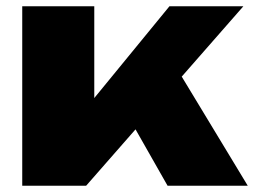

<svg xmlns="http://www.w3.org/2000/svg" viewBox="-20 -593 811 613"><path d="M281 -573V-280L521 -573H757L255 0H51V-573ZM357 -278 532 -395 771 0H515Z"/></svg>

Font: Unbounded ExtraBold
Style: Regular
Weight: 800
Designer: Luke Prowse, Jean-Baptiste Morizot, Fátima Lázaro, Florian Runge
Foundry: NaN
Version: Version 1.701;gftools[0.9.28.dev5+ged2979d]